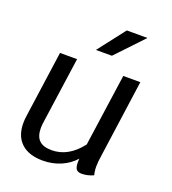

<svg xmlns="http://www.w3.org/2000/svg" viewBox="-142 -887 900 1004"><g transform="rotate(20 308.0 -385.0)"><path d="M490 -120Q484 -83 484 -57Q484 -31 490 -10Q457 5 425 5Q404 5 395 -6Q386 -17 386 -46Q386 -58 387 -65Q355 -29 309 -9.5Q263 10 210 10Q132 10 90 -29Q48 -68 48 -140Q48 -159 51 -180L103 -550H198L146 -182Q143 -163 143 -147Q143 -101 165.5 -79Q188 -57 235 -57Q328 -57 398 -148L455 -550H550ZM391 -780H506L363 -629H274Z"/></g></svg>

Font: Krub Medium
Style: Italic
Weight: 500
Italic angle: -8°
Designer: Ekaluck Peanpanawate
Foundry: Cadson Demak Co.,Ltd.
Version: Version 1.000; ttfautohint (v1.6)